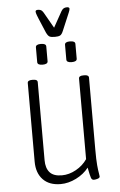

<svg xmlns="http://www.w3.org/2000/svg" viewBox="-59 -911 601 959"><g transform="rotate(-5 241.5 -431.5)"><path d="M206 7Q149 7 117.5 -26Q86 -59 86 -116V-510Q86 -524 109 -524H114Q136 -524 136 -510V-119Q136 -79 155 -57.5Q174 -36 216 -36Q252 -36 287 -55.5Q322 -75 343 -106V-510Q343 -524 365 -524H371Q393 -524 393 -510V-149Q393 -98 395.5 -71Q398 -44 400.5 -31.5Q403 -19 403 -14Q403 -7 392.5 -3.5Q382 0 373 0Q363 0 359 -11Q355 -22 347 -63Q323 -32 284 -12.5Q245 7 206 7ZM314 -595Q288 -595 288 -610V-684Q288 -699 314 -699Q340 -699 340 -684V-610Q340 -595 314 -595ZM168 -595Q142 -595 142 -610V-684Q142 -699 168 -699Q194 -699 194 -684V-610Q194 -595 168 -595ZM313 -870Q326 -870 326 -862Q326 -856 321 -844Q316 -832 313 -825L283 -754Q276 -737 267.5 -732.5Q259 -728 241 -728Q222 -728 214 -732.5Q206 -737 198 -754L168 -825Q165 -832 160.5 -844Q156 -856 156 -862Q156 -870 168 -870Q178 -870 184 -866.5Q190 -863 196 -853L241 -774L285 -853Q291 -863 297.5 -866.5Q304 -870 313 -870Z"/></g></svg>

Font: Asap Condensed ExtraLight
Style: Regular
Weight: 200
Width: 3
Designer: Pablo Cosgaya
Foundry: Omnibus-Type
Version: Version 3.001; ttfautohint (v1.8.4.7-5d5b)